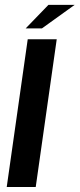

<svg xmlns="http://www.w3.org/2000/svg" viewBox="-20 -748 319 768"><path d="M6.9 0 90.9 -591H206.9L122.9 0ZM82.7 -634.4 173.7 -728.5H278.6L147.7 -634.4Z"/></svg>

Font: Alumni Sans Thin
Style: Italic
Weight: 100
Italic angle: -8°
Designer: Robert E. Leuschke
Foundry: Robert E. Leuschke
Version: Version 1.016